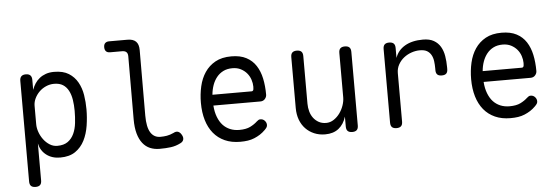

<svg xmlns="http://www.w3.org/2000/svg" viewBox="-55 -907 3710 1274"><g transform="rotate(-5 1800.0 -270.0)"><path d="M135 -560Q155 -560 165 -550Q175 -540 175 -520V-453Q183 -476 195.5 -495Q208 -514 226 -528.5Q244 -543 268 -551.5Q292 -560 323 -560Q383 -560 420.5 -536.5Q458 -513 479.5 -474.5Q501 -436 508.5 -389Q516 -342 516 -294Q516 -240 507.5 -185.5Q499 -131 477 -87.5Q455 -44 416 -17Q377 10 315 10Q260 10 222.5 -19Q185 -48 175 -96V150Q175 171 165 180.5Q155 190 135 190Q115 190 105 180.5Q95 171 95 150V-520Q95 -540 105 -550Q115 -560 135 -560ZM316 -481Q288 -481 262 -469.5Q236 -458 217 -439Q198 -420 186.5 -396Q175 -372 175 -347V-224Q175 -199 184.5 -172Q194 -145 211 -122Q228 -99 251.5 -84Q275 -69 302 -69Q346 -69 372.5 -88Q399 -107 413.5 -138.5Q428 -170 432.5 -209.5Q437 -249 437 -290Q437 -329 431.5 -364Q426 -399 412 -425.5Q398 -452 375 -466.5Q352 -481 316 -481Z M901 -218Q901 -142 923.5 -105.5Q946 -69 989 -69Q1012 -69 1032.5 -72.5Q1053 -76 1077 -87Q1095 -97 1108.5 -92Q1122 -87 1131 -71Q1142 -53 1138 -38Q1134 -23 1117 -15Q1086 1 1052.5 5.5Q1019 10 977 10Q942 10 913.5 -2Q885 -14 864.5 -40Q844 -66 833 -105.5Q822 -145 822 -200L823 -620Q823 -639 813.5 -648Q804 -657 785 -657H705Q687 -657 678 -666.5Q669 -676 669 -694Q669 -712 678.5 -721Q688 -730 705 -730H827Q865 -730 883.5 -711.5Q902 -693 902 -655Z M1660 -127Q1677 -127 1688.5 -114.5Q1700 -102 1700 -86Q1700 -78 1696 -71Q1692 -64 1682 -54Q1665 -37 1647 -25.5Q1629 -14 1608.5 -5.5Q1588 3 1565 6.5Q1542 10 1514 10Q1456 10 1411.5 -10Q1367 -30 1337 -66.5Q1307 -103 1291.5 -154.5Q1276 -206 1276 -270Q1276 -327 1288 -379.5Q1300 -432 1327 -472Q1354 -512 1397 -536Q1440 -560 1504 -560Q1563 -560 1603 -539Q1643 -518 1667 -481Q1691 -444 1701.5 -394.5Q1712 -345 1712 -287Q1712 -271 1700.5 -258Q1689 -245 1670 -245H1357Q1360 -202 1373 -168.5Q1386 -135 1406 -113.5Q1426 -92 1453.5 -80.5Q1481 -69 1515 -69Q1560 -69 1588 -83Q1616 -97 1635 -115Q1642 -121 1647 -124Q1652 -127 1660 -127ZM1357 -317H1619Q1624 -317 1628 -322Q1632 -327 1632 -347Q1632 -370 1624 -394Q1616 -418 1600 -437Q1584 -456 1560 -468.5Q1536 -481 1504 -481Q1469 -481 1443 -468Q1417 -455 1399 -432.5Q1381 -410 1370.5 -380.5Q1360 -351 1357 -317Z M2220 -224V-520Q2220 -541 2230 -550.5Q2240 -560 2260 -560Q2280 -560 2290 -550.5Q2300 -541 2300 -520V-30Q2300 -9 2290 0.5Q2280 10 2260 10Q2240 10 2230 0.5Q2220 -9 2220 -30V-96Q2205 -46 2170 -18Q2135 10 2080 10Q2040 10 2007 -4Q1974 -18 1950 -43Q1926 -68 1913 -103Q1900 -138 1900 -181V-520Q1900 -541 1910 -550.5Q1920 -560 1940 -560Q1960 -560 1970 -550.5Q1980 -541 1980 -520V-203Q1980 -176 1987 -151Q1994 -126 2008.5 -107Q2023 -88 2044 -76.5Q2065 -65 2093 -65Q2120 -65 2143.5 -80.5Q2167 -96 2184 -119.5Q2201 -143 2210.5 -171Q2220 -199 2220 -224Z M2555 10Q2535 10 2525 0.5Q2515 -9 2515 -30V-520Q2515 -541 2525 -550.5Q2535 -560 2555 -560Q2575 -560 2585 -550.5Q2595 -541 2595 -520V-454Q2612 -504 2659.5 -532Q2707 -560 2780 -560Q2824 -560 2852 -544Q2880 -528 2896 -501Q2912 -474 2918 -438.5Q2924 -403 2924 -363V-351Q2924 -331 2914.5 -321.5Q2905 -312 2884 -312Q2864 -312 2854.5 -321.5Q2845 -331 2845 -351V-363Q2845 -387 2842 -410.5Q2839 -434 2829 -452Q2819 -470 2801.5 -480.5Q2784 -491 2753 -491Q2726 -491 2698 -481.5Q2670 -472 2647 -454Q2624 -436 2609.5 -410Q2595 -384 2595 -353V-30Q2595 -9 2585 0.5Q2575 10 2555 10Z M3460 -127Q3477 -127 3488.5 -114.5Q3500 -102 3500 -86Q3500 -78 3496 -71Q3492 -64 3482 -54Q3465 -37 3447 -25.5Q3429 -14 3408.5 -5.5Q3388 3 3365 6.5Q3342 10 3314 10Q3256 10 3211.5 -10Q3167 -30 3137 -66.5Q3107 -103 3091.5 -154.5Q3076 -206 3076 -270Q3076 -327 3088 -379.5Q3100 -432 3127 -472Q3154 -512 3197 -536Q3240 -560 3304 -560Q3363 -560 3403 -539Q3443 -518 3467 -481Q3491 -444 3501.5 -394.5Q3512 -345 3512 -287Q3512 -271 3500.5 -258Q3489 -245 3470 -245H3157Q3160 -202 3173 -168.5Q3186 -135 3206 -113.5Q3226 -92 3253.5 -80.5Q3281 -69 3315 -69Q3360 -69 3388 -83Q3416 -97 3435 -115Q3442 -121 3447 -124Q3452 -127 3460 -127ZM3157 -317H3419Q3424 -317 3428 -322Q3432 -327 3432 -347Q3432 -370 3424 -394Q3416 -418 3400 -437Q3384 -456 3360 -468.5Q3336 -481 3304 -481Q3269 -481 3243 -468Q3217 -455 3199 -432.5Q3181 -410 3170.5 -380.5Q3160 -351 3157 -317Z"/></g></svg>

Font: Maple Mono NL Light
Style: Regular
Weight: 300
Monospace: yes
Designer: subframe7536
Version: Version 7.000